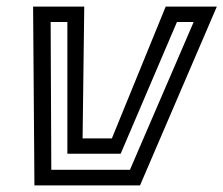

<svg xmlns="http://www.w3.org/2000/svg" viewBox="-20 -560 675 580"><path d="M84 0 80 -540H234.5L229.5 -142H318L480.5 -540H635L403 0ZM135 -47H372.5L565 -493.5H514.5L344.5 -95.5H183.5V-493.5H133Z"/></svg>

Font: Tourney Thin Medium
Style: Italic
Weight: 500
Italic angle: -12°
Version: Version 1.015